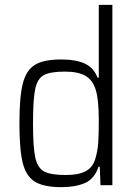

<svg xmlns="http://www.w3.org/2000/svg" viewBox="-20 -763 563 791"><path d="M60 -255Q60 -364 74 -419Q88 -474 124 -496Q160 -518 232 -518Q293 -518 329.5 -501Q366 -484 382 -443H387V-743H443V0H394L391 -76H386Q369 -26 330 -9Q291 8 233 8Q161 8 124.5 -14Q88 -36 74 -90.5Q60 -145 60 -255ZM373 -110Q382 -140 384.5 -173.5Q387 -207 387 -266Q387 -351 375 -391Q363 -432 333 -450Q303 -468 248 -468Q187 -468 160.5 -453.5Q134 -439 125 -396Q116 -353 116 -255Q116 -156 125.5 -113.5Q135 -71 162 -56.5Q189 -42 252 -42Q304 -42 333.5 -58Q363 -74 373 -110Z"/></svg>

Font: Saira SemiCondensed Light
Style: Regular
Weight: 300
Width: 4
Designer: Hector Gatti with collaboration of the Omnibus-Type team
Foundry: Omnibus-Type
Version: Version 0.072; ttfautohint (v1.8)